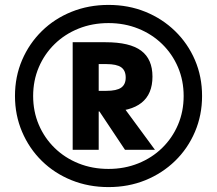

<svg xmlns="http://www.w3.org/2000/svg" viewBox="-20 -756 883 782"><path d="M422 6Q341 6 271.5 -22Q202 -50 150.5 -100.5Q99 -151 70 -219Q41 -287 41 -365Q41 -444 70 -511.5Q99 -579 150.5 -629.5Q202 -680 271.5 -708Q341 -736 422 -736Q503 -736 572 -708Q641 -680 693 -629.5Q745 -579 774 -511.5Q803 -444 803 -365Q803 -287 774 -219Q745 -151 693 -100.5Q641 -50 572 -22Q503 6 422 6ZM422 -68Q487 -68 543 -90.5Q599 -113 640.5 -153.5Q682 -194 705 -248Q728 -302 728 -365Q728 -428 705 -482Q682 -536 640.5 -576.5Q599 -617 543 -639.5Q487 -662 422 -662Q356 -662 300 -639.5Q244 -617 202.5 -576.5Q161 -536 138 -482Q115 -428 115 -365Q115 -302 138 -248Q161 -194 202.5 -153.5Q244 -113 300 -90.5Q356 -68 422 -68ZM276 -146V-584H410Q509 -584 555 -549.5Q601 -515 601 -444Q601 -373 556.5 -337.5Q512 -302 424 -302H313V-386H413Q455 -386 473.5 -399Q492 -412 492 -440Q492 -469 473.5 -482Q455 -495 413 -495H382V-146ZM489 -146 353 -350H461L611 -146Z"/></svg>

Font: M PLUS 1 SemiBold
Style: Regular
Weight: 600
Designer: Coji Morishita
Foundry: UNDERFOREST DESIGN
Version: Version 1.001